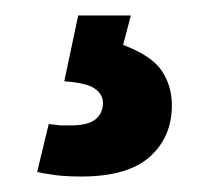

<svg xmlns="http://www.w3.org/2000/svg" viewBox="-20 -20 270 248"><path d="M85 208Q59 208 44 205Q35 204 28 202L43 140Q47 141 51 141Q55 142 60 142Q65 142 71 142Q94 142 103.5 134Q113 126 113 113Q113 102 102.5 94.5Q92 87 63 85L81 0H149L139 38Q176 52 189 71.5Q202 91 202 116Q202 157 173.5 182.5Q145 208 85 208Z"/></svg>

Font: Golos UI Medium
Style: Regular
Weight: 500
Designer: A.Korolkova, Vitaly Kuzmin
Foundry: ParaType Ltd
Version: Version 2.000